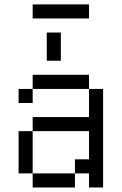

<svg xmlns="http://www.w3.org/2000/svg" viewBox="-20 -832 540 852"><path d="M375 -750V-812.5H125V-750ZM125 -62.5V0H312.5V-62.5ZM125 -62.5V-250H62.5V-62.5ZM375 -62.5V0H437.5V-437.5H375Q375 -437.5 375 -312.5H125V-250H375Q375 -250 375 -125H312.5V-62.5ZM125 -437.5H62.5V-375H125ZM125 -437.5H375V-500H125ZM187.5 -687.5Q187.5 -687.5 187.5 -562.5H250Q250 -562.5 250 -687.5Z"/></svg>

Font: UnifontExMono
Style: Regular
Weight: 500
Version: Version 15.0.06